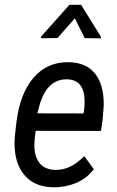

<svg xmlns="http://www.w3.org/2000/svg" viewBox="-20 -770 486 799"><path d="M327.1 -297.9 329.6 -308.6Q332.5 -329.6 332 -353Q330.1 -436 262.2 -439.9Q259.3 -439.9 256.8 -439.9Q179.2 -439.9 147 -341.3L135.3 -298.3ZM294.9 -7.8Q252.4 9.3 206.5 9.3Q204.1 9.3 201.7 9.3Q115.7 8.3 73.7 -51.8Q40.5 -99.1 40.5 -173.3Q40.5 -193.4 43 -215.3L48.8 -264.6Q63.5 -381.3 120.1 -447.3Q175.8 -511.2 261.7 -511.2Q264.6 -511.2 267.6 -511.2Q340.8 -509.3 377 -461.9Q411.6 -417 411.6 -337.4Q411.6 -333.5 411.6 -329.6V-329.1L407.2 -273.9L400.4 -226.1V-225.1H398.9L128.4 -225.6Q123 -188 123 -165.5Q123 -163.6 123 -162.1Q124 -116.2 146 -89.8Q168 -64 209.5 -63Q211.4 -63 213.4 -63Q241.2 -63 268.1 -74.7Q297.4 -87.4 329.6 -119.1L331.1 -120.1L332 -118.7L369.6 -66.9L370.1 -65.9L369.6 -64.9Q354.5 -45.4 335.9 -31.2Q317.4 -17.1 294.9 -7.8ZM399.9 -617.2V-610.4L332.5 -611.3L291.5 -693.8L219.2 -611.8L150.9 -610.8V-617.7L269 -750H317.4Z"/></svg>

Font: MAUL Condensed Italic
Style: Condenced Regular Italic
Weight: 400
Italic angle: -12°
Designer: MAUL
Version: Version 1.0; 2020; ttfautohint (v1.8.3)